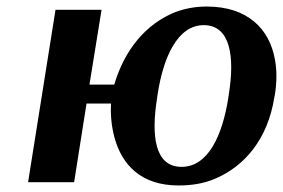

<svg xmlns="http://www.w3.org/2000/svg" viewBox="-20 -558 866 588"><path d="M66 0H207L245 -241H320C318 -204 322 -170 330 -139C353 -52 413 10 527 10C567 10 604 4 637 -10C731 -49 800 -134 820 -259L822 -269C828 -308 828 -343 822 -376C805 -470 738 -538 613 -538C578 -538 547 -532 517 -521C429 -486 362 -408 330 -299H254L291 -528H150ZM461 -257 463 -271C480 -381 523 -481 604 -481C686 -481 699 -384 681 -271L679 -257C661 -144 618 -47 536 -47C453 -47 443 -144 461 -257Z"/></svg>

Font: Aerodynamic
Style: Obl
Weight: 500
Designer: Google
Version: Version 2.000980; 2014